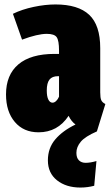

<svg xmlns="http://www.w3.org/2000/svg" viewBox="-20 -574 500 862"><path d="M323 112Q323 135 334.5 146Q346 157 364 157Q386 157 413 149L403 260Q373 268 341 268Q277 268 236 235.5Q195 203 195 146Q195 91 228 52Q261 13 319 -15Q300 -29 288 -54Q239 20 153 20Q86 20 46.5 -26.5Q7 -73 7 -150Q7 -238 62.5 -285Q118 -332 225 -332H245V-347Q245 -392 234.5 -407Q224 -422 190 -422Q149 -422 79 -396L38 -512Q79 -532 131 -543Q183 -554 229 -554Q331 -554 380.5 -507.5Q430 -461 430 -358V-159Q430 -135 434.5 -124.5Q439 -114 453 -107L415 16Q362 39 342.5 62.5Q323 86 323 112ZM245 -140V-232H241Q214 -232 202 -216.5Q190 -201 190 -168Q190 -141 197 -127Q204 -113 216 -113Q224 -113 232 -120.5Q240 -128 245 -140Z"/></svg>

Font: Fira Sans Extra Condensed Black
Style: Regular
Weight: 900
Width: 1
Designer: Carrois Corporate & Edenspiekermann AG
Foundry: Carrois Corporate GbR & Edenspiekermann AG
Version: Version 4.203